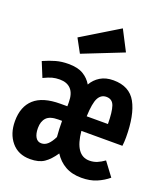

<svg xmlns="http://www.w3.org/2000/svg" viewBox="-162 -962 935 1085"><g transform="rotate(20 305.0 -419.0)"><path d="M439 -562.6Q535.4 -562.6 575.4 -490.3Q615.4 -417.9 615.4 -283.1Q615.4 -256.4 612.3 -231.8H365.6Q379 -89.2 464.6 -89.2Q489.2 -89.2 510.5 -97.9Q531.8 -106.7 553.8 -122.6L614.9 -41Q585.1 -15.9 546.2 0.8Q507.2 17.4 455.4 17.4Q398.5 17.4 358.2 -5.4Q317.9 -28.2 291.8 -69.2Q262.1 -25.1 230.5 -3.8Q199 17.4 146.7 17.4Q75.4 17.4 34.6 -31.3Q-6.2 -80 -6.2 -155.9Q-6.2 -243.1 44.9 -289.2Q95.9 -335.4 201.5 -335.4H243.6V-359.5Q243.6 -411.8 220 -437.4Q196.4 -463.1 152.3 -463.1Q127.7 -463.1 107.4 -457.7Q87.2 -452.3 56.4 -437.4L20 -526.2Q59.5 -543.6 93.6 -553.1Q127.7 -562.6 168.2 -562.6Q224.6 -562.6 257.7 -542.8Q290.8 -523.1 309.7 -490.3Q328.2 -523.1 360.5 -542.8Q392.8 -562.6 439 -562.6ZM433.3 -461Q401.5 -461 385.1 -430.5Q368.7 -400 365.6 -319.5H493.3Q492.8 -392.3 481 -426.7Q469.2 -461 433.3 -461ZM243.6 -247.7H221.5Q170.8 -247.7 150 -225.4Q129.2 -203.1 129.2 -163.1Q129.2 -128.2 141.3 -108.2Q153.3 -88.2 175.9 -88.2Q197.9 -88.2 215.1 -104.4Q232.3 -120.5 247.7 -151.8Q245.6 -174.9 244.6 -199.7Q243.6 -224.6 243.6 -247.7ZM387.7 -856.4 450.8 -734.4 208.7 -638.5 164.1 -720.5Z"/></g></svg>

Font: FiraCode Nerd Font
Style: Bold
Weight: 700
Designer: Carrois Corporate, Edenspiekermann AG, Nikita Prokopov
Foundry: Carrois Corporate, Edenspiekermann AG, Nikita Prokopov
Version: Version 6.002;Nerd Fonts 2.1.0